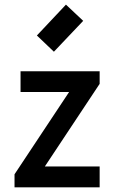

<svg xmlns="http://www.w3.org/2000/svg" viewBox="-20 -806 490 826"><path d="M211.9 -583.5 138.7 -653.3 263.7 -786.1 337.9 -716.3ZM42.5 -56.2 277.3 -410.2H68.4V-499.5H408.7V-445.3L172.9 -89.8H408.7V0H42.5Z"/></svg>

Font: Anka/Coder Narrow
Style: Bold
Weight: 700
Width: 3
Monospace: yes
Version: Version 001.100